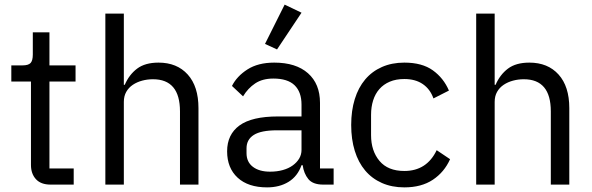

<svg xmlns="http://www.w3.org/2000/svg" viewBox="-20 -799 2564 831"><path d="M199 0Q157 0 135.5 -23.5Q114 -47 114 -85V-446H29V-516H77Q103 -516 112.5 -526.5Q122 -537 122 -563V-659H194V-516H307V-446H194V-70H299V0Z M436 -740H516V-432H520Q539 -476 573.5 -502Q608 -528 666 -528Q746 -528 792.5 -476.5Q839 -425 839 -331V0H759V-317Q759 -456 642 -456Q618 -456 595.5 -450Q573 -444 555 -432Q537 -420 526.5 -401.5Q516 -383 516 -358V0H436Z M1379 0Q1334 0 1314.5 -24Q1295 -48 1290 -84H1285Q1268 -36 1229 -12Q1190 12 1136 12Q1054 12 1008.5 -30Q963 -72 963 -144Q963 -217 1016.5 -256Q1070 -295 1183 -295H1285V-346Q1285 -401 1255 -430Q1225 -459 1163 -459Q1116 -459 1084.5 -438Q1053 -417 1032 -382L984 -427Q1005 -469 1051 -498.5Q1097 -528 1167 -528Q1261 -528 1313 -482Q1365 -436 1365 -354V-70H1424V0ZM1149 -56Q1179 -56 1204 -63Q1229 -70 1247 -83Q1265 -96 1275 -113Q1285 -130 1285 -150V-235H1179Q1110 -235 1078.5 -215Q1047 -195 1047 -157V-136Q1047 -98 1074.5 -77Q1102 -56 1149 -56ZM1179 -585 1127 -609 1212 -779 1285 -744Z M1730 12Q1676 12 1633 -7Q1590 -26 1560.5 -61Q1531 -96 1515.5 -146Q1500 -196 1500 -258Q1500 -320 1515.5 -370Q1531 -420 1560.5 -455Q1590 -490 1633 -509Q1676 -528 1730 -528Q1807 -528 1853.5 -494.5Q1900 -461 1923 -407L1856 -373Q1842 -413 1810 -435Q1778 -457 1730 -457Q1694 -457 1667 -445.5Q1640 -434 1622 -413.5Q1604 -393 1595 -364.5Q1586 -336 1586 -302V-214Q1586 -146 1622.5 -102.5Q1659 -59 1730 -59Q1827 -59 1870 -149L1928 -110Q1903 -54 1853.5 -21Q1804 12 1730 12Z M2041 -740H2121V-432H2125Q2144 -476 2178.5 -502Q2213 -528 2271 -528Q2351 -528 2397.5 -476.5Q2444 -425 2444 -331V0H2364V-317Q2364 -456 2247 -456Q2223 -456 2200.5 -450Q2178 -444 2160 -432Q2142 -420 2131.5 -401.5Q2121 -383 2121 -358V0H2041Z"/></svg>

Font: IBM Plex Sans Thai Looped
Style: Regular
Weight: 400
Designer: Mike Abbink, Paul van der Laan, Pieter van Rosmalen, Ben Mitchell, Mark Frömberg
Foundry: Bold Monday
Version: Version 1.1